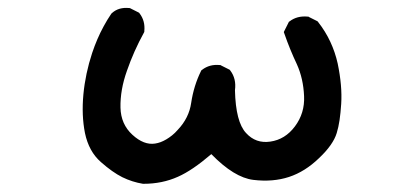

<svg xmlns="http://www.w3.org/2000/svg" viewBox="-20 -439 1040 480"><path d="M337.4 20.5Q310.5 16.1 285.6 3.9Q261.2 -8.3 232.4 -33.7Q202.1 -60.1 192.4 -106.4Q183.6 -150.9 188.5 -203.1Q193.4 -254.9 210.4 -306.6Q216.3 -324.2 223.4 -340.8Q230.5 -357.4 239.3 -373.5Q248 -389.6 258.3 -404.8L259.3 -405.8L260.3 -406.7Q276.9 -421.4 302.7 -418.9H304.7L306.2 -418L325.7 -408.2L327.6 -407.2L329.1 -405.3Q343.3 -386.7 340.8 -361.3V-359.4L339.8 -357.4Q314.5 -311.5 297.4 -262.2Q280.3 -214.4 281.2 -169.9Q282.2 -128.4 311 -102.1Q339.8 -75.7 367.7 -80.1Q374.5 -81.1 381.6 -83.7Q388.7 -86.4 395.8 -90.6Q402.8 -94.7 410.2 -100.6Q417.5 -106.4 424.3 -114.3Q452.6 -144 458 -182.1Q464.4 -224.6 482.4 -261.2L483.4 -263.2L485.4 -264.6Q503.9 -278.8 529.3 -276.4H531.2L532.7 -275.4L552.2 -265.6L554.2 -264.6L555.7 -262.7Q571.3 -242.2 567.4 -213.4Q569.3 -133.8 595.2 -106.4Q619.6 -79.6 655.8 -85Q692.9 -90.3 717.3 -123Q742.2 -156.2 740.2 -198.7Q738.3 -242.7 722.2 -278.3Q704.6 -315.4 690.9 -355L689.5 -358.9L691.4 -362.8L701.2 -382.3L702.1 -384.3L704.1 -385.7Q722.7 -399.9 749 -397.5H751L752.4 -396.5L772 -386.7L773.9 -385.7L775.4 -383.8Q793.5 -360.8 805.7 -334.7Q817.9 -308.6 824.2 -280.3Q835.9 -224.1 833 -179.2Q831.5 -156.7 828.9 -138.7Q826.2 -120.6 821.8 -106.4Q817.4 -91.8 806.4 -76.2Q795.4 -60.5 777.8 -43.9Q742.7 -9.8 702.4 3.4Q662.1 16.6 613.3 10.7Q565.4 4.9 508.3 -53.7Q460.4 -12.7 424.8 2.9Q385.7 20.5 338.9 20.5H337.9Z"/></svg>

Font: NaikaiFont
Style: Bold
Weight: 700
Version: Version 1.89